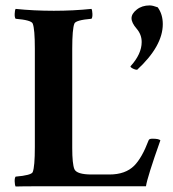

<svg xmlns="http://www.w3.org/2000/svg" viewBox="-20 -679 632 702"><path d="M527.3 -659.2Q538.1 -659.2 556.6 -652.3Q575.2 -627 575.2 -590.8Q575.2 -510.7 481.4 -423.8Q474.6 -423.8 465.8 -428.2Q457 -432.6 457 -436.5Q498 -481.4 498 -525.4Q498 -552.7 479.5 -574.2Q460.9 -595.7 460.9 -612.3Q460.9 -628.9 480 -644Q499 -659.2 527.3 -659.2ZM244.1 -137.7Q244.1 -80.1 252 -60.5Q260.7 -41 315.4 -41H379.9Q438.5 -41 470.7 -73.2Q499 -101.6 523.4 -166Q525.4 -171.9 537.1 -171.9Q560.5 -171.9 566.4 -166Q518.6 -31.2 513.7 2Q513.7 2 176.8 2Q146.5 2 114.7 2Q83 2 62 2.4Q41 2.9 37.1 2.9Q34.2 -2 33.7 -15.1Q33.2 -28.3 37.1 -33.2Q94.7 -38.1 99.6 -49.8Q107.4 -69.3 107.4 -141.6V-501Q107.4 -573.2 99.6 -592.8Q94.7 -605.5 37.1 -610.4Q33.2 -615.2 33.7 -628.4Q34.2 -641.6 37.1 -646.5Q103.5 -639.6 176.8 -639.6Q248 -639.6 314.5 -646.5Q317.4 -641.6 317.9 -628.4Q318.4 -615.2 314.5 -610.4Q256.8 -605.5 252 -592.8Q244.1 -573.2 244.1 -501Z"/></svg>

Font: Crimson
Style: Bold
Weight: 700
Version: Version 0.8 ; ttfautohint (v1.00) -l 8 -r 50 -G 200 -x 14 -D